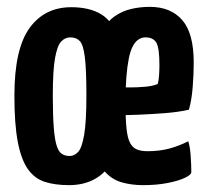

<svg xmlns="http://www.w3.org/2000/svg" viewBox="-20 -530 607 560"><path d="M181 10Q141 10 111 0.5Q81 -9 61.5 -36.5Q42 -64 32 -115.5Q22 -167 22 -251Q22 -387 66 -448Q110 -509 188 -509Q242 -509 276.5 -487.5Q311 -466 327.5 -410.5Q344 -355 344 -254Q344 -111 302.5 -50.5Q261 10 181 10ZM183 -75Q197 -75 208 -87Q219 -99 225.5 -137Q232 -175 232 -252Q232 -327 227.5 -363Q223 -399 213 -410Q203 -421 185 -421Q170 -421 158.5 -409Q147 -397 140.5 -360.5Q134 -324 134 -251Q134 -192 137 -156Q140 -120 146 -103Q152 -86 161.5 -80.5Q171 -75 183 -75ZM397 10Q363 10 334 1.5Q305 -7 284.5 -31Q264 -55 252 -102Q240 -149 240 -225Q240 -301 249.5 -352.5Q259 -404 275.5 -435.5Q292 -467 314.5 -482.5Q337 -498 363 -504Q389 -510 417 -510Q478 -510 511.5 -471.5Q545 -433 545 -348Q545 -313 542 -275.5Q539 -238 531 -210Q500 -203 461 -200Q422 -197 385.5 -195.5Q349 -194 325 -194Q301 -194 301 -194L303 -276Q303 -276 319 -275.5Q335 -275 358 -275Q381 -275 403.5 -277Q426 -279 440 -285Q443 -295 444 -311Q445 -327 445 -340Q445 -390 436 -405.5Q427 -421 404 -421Q393 -421 383.5 -414.5Q374 -408 367 -394.5Q360 -381 355.5 -358.5Q351 -336 348.5 -304.5Q346 -273 346 -231Q346 -183 349 -155Q352 -127 359.5 -113Q367 -99 379.5 -94Q392 -89 410 -89Q446 -89 475 -97Q504 -105 529 -118Q534 -104 536 -77Q538 -50 538 -28Q538 -20 518.5 -11Q499 -2 467.5 4Q436 10 397 10Z"/></svg>

Font: Yanone Kaffeesatz ExtraLight SemiBold
Style: Regular
Weight: 600
Version: Version 2.003